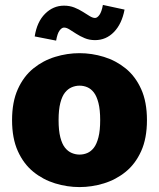

<svg xmlns="http://www.w3.org/2000/svg" viewBox="-20 -748 645 780"><path d="M303 12Q253 12 204 -3Q155 -18 115.5 -50Q76 -82 52.5 -134Q29 -186 29 -260Q29 -334 52.5 -386Q76 -438 115.5 -470Q155 -502 204 -517Q253 -532 303 -532Q353 -532 402 -517Q451 -502 490.5 -470Q530 -438 553.5 -386Q577 -334 577 -260Q577 -186 553.5 -134Q530 -82 490.5 -50Q451 -18 402 -3Q353 12 303 12ZM303 -120Q320 -120 335 -126.5Q350 -133 361.5 -148Q373 -163 380 -190.5Q387 -218 387 -260Q387 -302 380 -329.5Q373 -357 361.5 -372Q350 -387 335 -393.5Q320 -400 303 -400Q287 -400 271.5 -393.5Q256 -387 244 -372Q232 -357 225 -329.5Q218 -302 218 -260Q218 -218 225 -190.5Q232 -163 244 -148Q256 -133 271.5 -126.5Q287 -120 303 -120ZM398 -728 486 -709Q475 -651 443 -618Q411 -585 366 -585Q343 -585 324 -593Q305 -601 289.5 -611Q274 -621 262 -628.5Q250 -636 240 -636Q231 -636 222 -624Q213 -612 208 -583L121 -600Q130 -659 163 -692Q196 -725 240 -725Q263 -725 282 -717.5Q301 -710 316.5 -700Q332 -690 344.5 -682.5Q357 -675 366 -675Q375 -675 384 -687.5Q393 -700 398 -728Z"/></svg>

Font: Murecho Thin ExtraBold
Style: Regular
Weight: 800
Version: Version 1.010